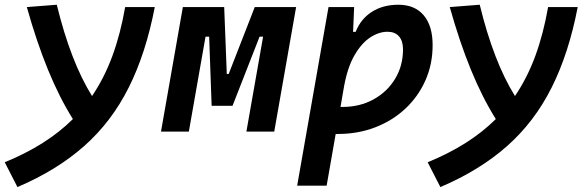

<svg xmlns="http://www.w3.org/2000/svg" viewBox="-71 -547 2435 798"><path d="M1.5 230.5 -51.3 127.4Q124 55.7 231.9 -52.2Q175.8 -141.6 128.4 -257.3Q81.1 -373 40.5 -517.6L165 -527.3Q222.7 -290.5 311.5 -147.9Q362.3 -222.7 396 -314.2Q429.7 -405.8 449.2 -517.6H572.3Q535.2 -324.7 463.6 -182.4Q392.1 -40 278.3 60.5Q164.6 161.1 1.5 230.5Z M598.1 0 689 -517.6H860.8L871.6 -239.3H879.4L987.8 -517.6H1159.7L1068.8 0H953.1L1022.5 -394.5H1007.8L895.5 -107.4H808.6L798.3 -394.5H783.2L713.9 0Z M1286.6 224.6H1164.1L1294.4 -517.6H1400.9L1396.5 -414.6H1407.2Q1428.7 -468.8 1474.9 -498Q1521 -527.3 1585 -527.3Q1652.8 -527.3 1689.9 -483.6Q1727.1 -439.9 1727.1 -359.4Q1727.1 -280.3 1697.3 -213.1Q1667.5 -146 1614.3 -95.9Q1561 -45.9 1489.3 -18.1Q1417.5 9.8 1333 9.8Q1328.6 9.8 1324.2 9.8ZM1344.2 -102.5Q1348.1 -102.5 1352.5 -102.5Q1424.3 -102.5 1481.2 -133.8Q1538.1 -165 1571 -219.2Q1604 -273.4 1604 -341.8Q1604 -377 1587.2 -396Q1570.3 -415 1539.6 -415Q1503.9 -415 1468 -391.6Q1432.1 -368.2 1403.1 -318.6Q1374 -269 1359.4 -190.4Z M1759.3 230.5 1706.5 127.4Q1881.8 55.7 1989.7 -52.2Q1933.6 -141.6 1886.2 -257.3Q1838.9 -373 1798.3 -517.6L1922.9 -527.3Q1980.5 -290.5 2069.3 -147.9Q2120.1 -222.7 2153.8 -314.2Q2187.5 -405.8 2207 -517.6H2330.1Q2293 -324.7 2221.4 -182.4Q2149.9 -40 2036.1 60.5Q1922.4 161.1 1759.3 230.5Z"/></svg>

Font: Cascadia Code PL SemiBold
Style: Italic
Weight: 600
Italic angle: -10°
Monospace: yes
Designer: Aaron Bell
Foundry: Saja Typeworks
Version: Version 2404.023; ttfautohint (v1.8.4)